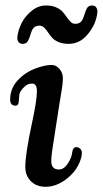

<svg xmlns="http://www.w3.org/2000/svg" viewBox="-20 -679 381 711"><path d="M258.3 -590.8Q272 -590.8 279.3 -597.9Q286.6 -605 290.5 -618.7Q297.4 -641.6 303 -650.1Q308.6 -658.7 320.8 -658.7Q332 -658.7 336.9 -650.6Q341.8 -642.6 340.3 -631.3Q335.9 -590.3 306.2 -553.5Q276.4 -516.6 234.4 -516.6Q212.4 -516.6 196.5 -523.4Q180.7 -530.3 172.1 -540.3Q163.6 -550.3 157 -560.3Q150.4 -570.3 143.1 -577.1Q135.7 -584 126.5 -584Q112.8 -584 105.7 -577.1Q98.6 -570.3 94.7 -556.6Q87.9 -533.7 82 -525.1Q76.2 -516.6 64 -516.6Q54.7 -516.6 48.8 -523.2Q43 -529.8 44.4 -543.5Q47.4 -568.8 60.5 -594.5Q73.7 -620.1 97.9 -639.4Q122.1 -658.7 150.4 -658.7Q172.4 -658.7 188.2 -651.6Q204.1 -644.5 212.6 -634.5Q221.2 -624.5 227.8 -614.7Q234.4 -605 241.7 -597.9Q249 -590.8 258.3 -590.8ZM97.2 -217.3Q116.7 -306.2 116.7 -341.8Q116.7 -368.7 99.6 -369.6Q85 -369.6 74.7 -361.3Q52.2 -342.3 51.3 -326.2Q49.8 -299.3 47.9 -294.4Q44.4 -287.6 35.6 -287.6Q17.6 -289.1 17.6 -310.5Q17.6 -351.1 45.2 -381.1Q72.8 -411.1 112.3 -425.8Q147 -438.5 170.9 -438.5Q188 -438.5 200.4 -423.6Q212.9 -408.7 212.9 -389.6Q212.9 -379.9 211.7 -368.4Q210.4 -356.9 208.3 -344.5Q206.1 -332 200.4 -296.6Q194.8 -261.2 189 -223.1Q187 -209 181.2 -173.1Q175.3 -137.2 172.6 -116.5Q169.9 -95.7 169.9 -82.5Q169.9 -51.3 198.2 -51.3Q216.8 -51.3 231.2 -73.5Q245.6 -95.7 247.1 -113.3Q249.5 -134.3 262.7 -134.3Q270.5 -134.3 276.9 -128.2Q283.2 -122.1 283.2 -112.8Q283.2 -93.8 269.5 -66.7Q255.9 -39.6 228 -17.6Q189.5 12.7 148.9 12.7Q114.7 12.7 94.2 -8.1Q73.7 -28.8 73.7 -60.5Q73.7 -107.9 97.2 -217.3Z"/></svg>

Font: Cooper* Medium
Style: Italic
Weight: 500
Italic angle: -7°
Designer: Owen Earl
Foundry: indestructible type*
Version: Version 0.001